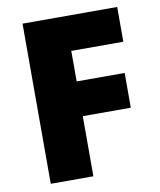

<svg xmlns="http://www.w3.org/2000/svg" viewBox="-81 -779 701 843"><g transform="rotate(-10 269.5 -357.0)"><path d="M267 0H77V-714H499V-559H267V-423H481V-268H267Z"/></g></svg>

Font: Noto Kufi Arabic Black
Style: Regular
Weight: 900
Designer: Monotype Design Team, David Williams, Khaled Hosny
Foundry: Google LLC
Version: Version 2.109; ttfautohint (v1.8.4.7-5d5b)